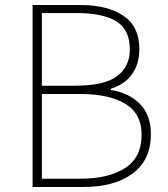

<svg xmlns="http://www.w3.org/2000/svg" viewBox="-20 -746 672 766"><path d="M110 0V-726H300Q409 -726 472.5 -683Q536 -640 536 -550Q536 -492 507 -450.5Q478 -409 422 -392V-387Q494 -376 538 -331.5Q582 -287 582 -211Q582 -108 509.5 -54Q437 0 313 0ZM147 -404H278Q397 -404 447.5 -442.5Q498 -481 498 -548Q498 -628 444 -661Q390 -694 285 -694H147ZM147 -33H300Q413 -33 479 -75.5Q545 -118 545 -209Q545 -292 480.5 -331.5Q416 -371 300 -371H147Z"/></svg>

Font: Source Han Sans SC ExtraLight
Style: Regular
Weight: 250
Designer: Ryoko NISHIZUKA 西塚涼子 (kana, bopomofo & ideographs); Paul D. Hunt (Latin, Greek & Cyrillic); Sandoll Communications 산돌커뮤니
Foundry: Adobe
Version: Version 2.004;hotconv 1.0.118;makeotfexe 2.5.65603